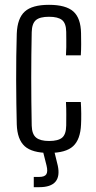

<svg xmlns="http://www.w3.org/2000/svg" viewBox="-20 -627 400 796"><path d="M253.5 -397.5Q254.5 -415 254.8 -431.8Q255 -448.5 254.8 -464.5Q254.5 -480.5 254.5 -495Q254 -530.5 237.2 -544Q220.5 -557.5 183 -557.5Q145 -557.5 128.8 -543.5Q112.5 -529.5 111.5 -494Q110.5 -447.5 110 -400Q109.5 -352.5 109.5 -303.8Q109.5 -255 110 -205.5Q110.5 -156 111.5 -106Q112.5 -70.5 129.8 -56.5Q147 -42.5 183.5 -42.5Q221 -42.5 237.5 -56.2Q254 -70 254.5 -106.5Q254.5 -129 254.8 -151.8Q255 -174.5 253.5 -204H315Q316.5 -183 316.8 -156.2Q317 -129.5 316 -111.5Q313.5 -49 283.2 -21Q253 7 183.5 7Q113 7 82.2 -21Q51.5 -49 49.5 -111.5Q48.5 -151 47.8 -197.5Q47 -244 47 -294.2Q47 -344.5 47.5 -393.8Q48 -443 49.5 -487.5Q52 -551.5 82.8 -579.2Q113.5 -607 183 -607Q253 -607 284 -579.5Q315 -552 316 -489Q316.5 -467.5 316.5 -444Q316.5 -420.5 315 -397.5ZM120 149V106.5H142.5Q165 106.5 172 95.5Q179 84.5 173 59.5L157.5 -2H204.5L219.5 59.5Q229 104 209.8 126.5Q190.5 149 143 149Z"/></svg>

Font: Big Shoulders Text Thin Light
Style: Regular
Weight: 300
Version: Version 2.002